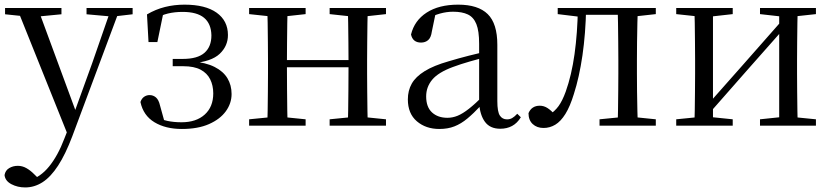

<svg xmlns="http://www.w3.org/2000/svg" viewBox="-30 -551 3643 842"><path d="M80.4 271Q47 271 19.9 256.7Q-7.3 242.4 -10.1 216.7Q-6.5 196.1 10.3 186.2Q27.1 176.2 48.2 176.2Q68 176.2 85.7 186.3Q103.5 196.3 120.1 213.2L148.8 241.4L117.3 257.1L97.5 240.1Q146.9 226.4 185.4 179Q223.9 131.6 251.9 57.6L280.6 -15.2L285.2 -27.8L374.4 -274.3L458.3 -516H497.2L287.1 46.5Q257.2 125.6 224.8 175.3Q192.4 225.1 156.7 248Q121 271 80.4 271ZM271.7 51.4 44 -516H135.3L303.7 -59.3L309.7 -46.2ZM-7.8 -488.4V-516H239.5V-488.4L132.9 -478.1H91.1ZM349.5 -488.4V-516H551.6V-488.4L470.3 -478.9H455.3Z M767.6 14.6Q696.2 14.6 647.3 -14.9Q598.4 -44.5 585.9 -103.6Q591.2 -119.3 602.2 -126.7Q613.2 -134 625.8 -134Q642.1 -134 654.1 -123.5Q666.1 -112.9 671.6 -88.9L694.1 -7.5L645.8 -42.1Q675.9 -26.9 703.6 -20.9Q731.3 -14.8 766.3 -14.8Q830.6 -14.8 867.9 -48.7Q905.2 -82.5 905.2 -141.5Q905.2 -176.1 891.8 -203.1Q878.4 -230.1 849.9 -245.3Q821.3 -260.6 774 -260.6H727.4V-292.6H771.6Q836.2 -292.6 866.7 -319.4Q897.3 -346.3 897.1 -396.1Q896.1 -446.9 865 -472.9Q833.9 -498.8 770.8 -498.8Q736.2 -498.8 706.4 -491.7Q676.6 -484.6 647 -466.1L687 -497.1L660.1 -366.5H621.3L614.6 -487.8Q652.3 -510 693.2 -520.3Q734.1 -530.6 779 -530.6Q870.5 -530.6 920 -495.4Q969.4 -460.1 969.6 -397.7Q969.9 -349.6 933.4 -314.9Q896.9 -280.3 810.8 -273.2L812.6 -282Q873 -276.8 911.1 -257.4Q949.2 -238.1 967.4 -207.8Q985.6 -177.5 985.6 -138.7Q985.6 -98 960.4 -63.1Q935.1 -28.2 886.5 -6.8Q838 14.6 767.6 14.6Z M1142.1 0Q1143.3 -24.4 1143.8 -65.3Q1144.3 -106.3 1144.8 -150.3Q1145.3 -194.3 1145.3 -228.5V-288.3Q1145.3 -321.7 1144.8 -365.7Q1144.3 -409.7 1143.8 -450.7Q1143.3 -491.8 1142.1 -516H1231.3Q1230.3 -491.8 1229.8 -450.2Q1229.3 -408.7 1228.8 -363.1Q1228.3 -317.5 1228.3 -279.8V-260.2Q1228.3 -210.2 1228.8 -159.3Q1229.3 -108.5 1229.8 -66.4Q1230.3 -24.4 1231.3 0ZM1494.4 0Q1496.4 -24.4 1496.9 -66.4Q1497.4 -108.5 1497.9 -159.3Q1498.4 -210.2 1498.4 -260.2V-279.8Q1498.4 -317.5 1497.9 -363.1Q1497.4 -408.7 1496.9 -450.2Q1496.4 -491.8 1494.4 -516H1582.9Q1581.9 -491.8 1581.4 -450.7Q1580.9 -409.7 1580.4 -365.7Q1579.9 -321.7 1579.9 -288.3V-228.5Q1579.9 -194.3 1580.4 -150.3Q1580.9 -106.3 1581.4 -65.3Q1581.9 -24.4 1582.9 0ZM1062.5 0V-27.8L1171.7 -38.6H1203.7L1310.3 -27.8V0ZM1062.5 -489.1V-516H1310.3V-489.1L1203.7 -477.4H1171.7ZM1415.6 0V-27.8L1523.8 -38.6H1556.8L1662.7 -27.8V0ZM1415.6 -489.1V-516H1662.7V-489.1L1556.8 -477.4H1523.8ZM1186 -256V-287.5H1538.9V-256Z M1896.7 14.6Q1837.5 14.6 1798.1 -19.1Q1758.6 -52.8 1758.6 -115.1Q1758.6 -153.9 1775.8 -184.3Q1792.9 -214.6 1832.4 -239Q1871.9 -263.5 1937.9 -282.3Q1979.8 -294.9 2025.8 -306.7Q2071.8 -318.5 2111.8 -327.7V-303.3Q2071.8 -293.3 2030.7 -281.5Q1989.6 -269.7 1955.6 -257Q1892.3 -233.6 1865.6 -201.7Q1838.9 -169.7 1838.9 -128.2Q1838.9 -81.6 1864.5 -58Q1890.2 -34.4 1932.1 -34.4Q1954.6 -34.4 1976.6 -43.3Q1998.6 -52.2 2026.7 -74.2Q2054.7 -96.3 2092.8 -134.4L2101.5 -87.1H2077.9Q2046.7 -53.7 2019.5 -31.1Q1992.2 -8.4 1963.1 3.1Q1934 14.6 1896.7 14.6ZM2163.8 13.6Q2119.1 13.6 2096.8 -16.6Q2074.5 -46.7 2071.2 -99.7V-103.3V-359Q2071.2 -415 2059.1 -445.3Q2046.9 -475.6 2021.7 -487.6Q1996.6 -499.6 1957 -499.6Q1928.3 -499.6 1899.1 -491.4Q1869.9 -483.2 1836.7 -464.7L1880.2 -491.9L1863.8 -412.7Q1860.2 -386 1847.7 -375.2Q1835.1 -364.3 1816.4 -364.3Q1780.2 -364.3 1772.5 -399.7Q1787.4 -461 1841.1 -495.8Q1894.8 -530.6 1979.2 -530.6Q2066.5 -530.6 2108.8 -489.2Q2151 -447.8 2151 -354.6V-107.7Q2151 -60.8 2162.1 -44.2Q2173.1 -27.5 2193.4 -27.5Q2206 -27.5 2216 -33.2Q2226 -38.8 2238.4 -52.1L2254.1 -36.7Q2238.2 -10.7 2215.6 1.4Q2193 13.6 2163.8 13.6Z M2353.7 10.2Q2324.6 10.2 2306.1 -7Q2287.7 -24.2 2287.7 -54.8Q2294.7 -71.3 2307.1 -79.3Q2319.4 -87.4 2337.3 -87.4Q2355.3 -87.4 2371.3 -77Q2387.4 -66.6 2405.6 -45.9V-35.9H2377V-46.1Q2402.7 -62.7 2419.5 -85.7Q2436.2 -108.6 2450.9 -149.1Q2476.7 -221.4 2489.6 -313.7Q2502.5 -406.1 2504.3 -516H2540.4Q2538.2 -403.6 2524.3 -308Q2510.4 -212.4 2486.6 -138.5Q2470 -84.3 2449.6 -51.4Q2429.2 -18.6 2405.2 -4.2Q2381.3 10.2 2353.7 10.2ZM2415.8 -489.1V-516H2519V-477.4H2511.8ZM2520.8 -486V-516H2711.9V-486ZM2599.2 0V-27.8L2707.9 -38.6H2740.3L2846 -27.8V0ZM2678.7 0Q2679.7 -24.4 2680.2 -65.3Q2680.7 -106.3 2681.2 -150.3Q2681.7 -194.3 2681.7 -228.5V-288.3Q2681.7 -321.7 2681.2 -365.7Q2680.7 -409.7 2680.2 -450.7Q2679.7 -491.8 2678.7 -516H2767.2Q2766.2 -491.8 2765.2 -450.7Q2764.2 -409.7 2763.7 -365.7Q2763.2 -321.7 2763.2 -288.3V-228.5Q2763.2 -194.3 2763.7 -150.3Q2764.2 -106.3 2765.2 -65.3Q2766.2 -24.4 2767.2 0ZM2722.5 -477.4V-516H2846V-489.1L2740.3 -477.4Z M2935.5 0V-27.8L3043.7 -38.6H3078.3L3183.3 -27.8V0ZM3302.9 0V-27.8L3405.6 -38.6H3440L3548.2 -27.8V0ZM3015.1 0Q3016.3 -24.4 3016.8 -65.3Q3017.3 -106.3 3017.8 -150.3Q3018.3 -194.3 3018.3 -228.5V-288.3Q3018.3 -321.7 3017.8 -365.7Q3017.3 -409.7 3016.8 -450.7Q3016.3 -491.8 3015.1 -516H3096.7V0ZM3074.1 -46.9 3038.9 -65.8H3050.3L3227.2 -265.6L3408 -470.9L3441.7 -451H3430.4L3252.1 -249.4ZM3387.1 0V-516H3468.4Q3467.4 -491.8 3466.9 -450.7Q3466.4 -409.7 3465.9 -365.7Q3465.4 -321.7 3465.4 -288.3V-228.5Q3465.4 -194.3 3465.9 -150.3Q3466.4 -106.3 3466.9 -65.3Q3467.4 -24.4 3468.4 0ZM2935.5 -489.1V-516H3183.3V-489.1L3079.1 -477.4H3044.7ZM3302.9 -489.1V-516H3548.2V-489.1L3440.8 -477.4H3406.4Z"/></svg>

Font: Noto Serif KR ExtraLight
Style: Regular
Weight: 200
Designer: Ryoko NISHIZUKA 西塚涼子 (kana & ideographs); Frank Grießhammer (Latin, Greek & Cyrillic); Wenlong ZHANG 张文龙 (bopomofo); San
Foundry: Adobe
Version: Version 2.002-H1;hotconv 1.1.0;makeotfexe 2.6.0